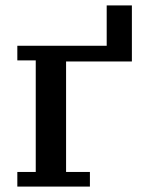

<svg xmlns="http://www.w3.org/2000/svg" viewBox="-20 -689 538 709"><path d="M44 -54H112V-466H44V-520H374V-669H467V-462H224V-54H312V0H44Z"/></svg>

Font: IBM Plex Serif Medium
Style: Regular
Weight: 500
Designer: Mike Abbink, Paul van der Laan, Pieter van Rosmalen
Foundry: Bold Monday
Version: Version 2.5